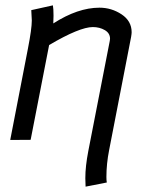

<svg xmlns="http://www.w3.org/2000/svg" viewBox="-20 -528 558 725"><path d="M181.2 -439.5Q273.9 -499 355.5 -499Q400.9 -499 439 -473.9Q477.1 -448.7 477.1 -406.2Q477.1 -400.4 475.1 -388.7L392.1 38.6Q381.8 90.8 381.8 140.1Q381.8 153.3 383.3 161.1L303.2 176.8Q302.2 155.3 302.2 145Q302.2 100.1 313.5 42L394.5 -373.5Q395.5 -379.4 395.5 -381.8Q395.5 -402.8 375.7 -414.3Q356 -425.8 330.6 -425.8Q280.8 -425.8 165.5 -357.9L95.7 0L18.6 0.5L85.4 -344.2Q100.1 -419.4 100.1 -450.7Q100.1 -458.5 98.1 -489.7L179.7 -507.8Q182.1 -495.6 182.1 -468.8Q182.1 -457 181.2 -439.5Z"/></svg>

Font: Fantasque Sans Mono
Style: Italic
Weight: 400
Italic angle: -11°
Monospace: yes
Designer: Jany Belluz
Version: Version 1.8.0 ; ttfautohint (v1.8.2)